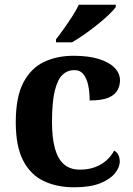

<svg xmlns="http://www.w3.org/2000/svg" viewBox="-20 -786 567 816"><path d="M295 10Q222 10 166 -16.5Q110 -43 78.5 -103.5Q47 -164 47 -266Q47 -374 79.5 -435.5Q112 -497 167.5 -523Q223 -549 292 -549Q357 -549 401 -535Q445 -521 467.5 -497.5Q490 -474 490 -444Q490 -423 479.5 -403Q469 -383 441 -371Q413 -359 361 -359Q361 -394 355 -423Q349 -452 335 -470Q321 -488 296 -488Q267 -488 246 -468.5Q225 -449 213 -401Q201 -353 201 -267Q201 -200 213.5 -155Q226 -110 252 -87.5Q278 -65 320 -65Q355 -65 383.5 -75.5Q412 -86 433 -105Q454 -124 465 -146Q478 -139 483.5 -126.5Q489 -114 489 -100Q489 -75 468.5 -49.5Q448 -24 405.5 -7Q363 10 295 10ZM218 -619Q233 -638 251.5 -664Q270 -690 287.5 -717Q305 -744 315 -766H472V-756Q463 -743 442 -723Q421 -703 393.5 -681Q366 -659 338 -639.5Q310 -620 286 -606H218Z"/></svg>

Font: Noto Serif Myanmar
Style: Regular
Weight: 400
Designer: Ben Mitchell and the Monotype Design Team
Foundry: Monotype Imaging Inc.
Version: Version 2.106